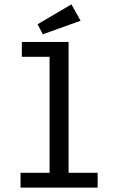

<svg xmlns="http://www.w3.org/2000/svg" viewBox="-20 -859 540 879"><path d="M74 0V-68H207V-599H80V-667H294V-68H427V0ZM176 -702 152 -748 307 -839 349 -764Z"/></svg>

Font: Inconsolata Medium
Style: Regular
Weight: 500
Monospace: yes
Designer: Raph Levien, Cyreal, Brenton Simpson
Foundry: Raph Levien, Cyreal, Google
Version: Version 3.001; ttfautohint (v1.8.2.53-6de2)